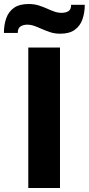

<svg xmlns="http://www.w3.org/2000/svg" viewBox="-68 -937 443 957"><path d="M73 0V-700H231V0ZM232.5 -769Q204 -769 180.8 -777Q157.5 -785 137 -794Q119.5 -802 102.5 -808Q85.5 -814 67.5 -814Q49 -814 34.8 -805.5Q20.5 -797 20.5 -773H-48.5Q-48.5 -813 -37 -845.8Q-25.5 -878.5 1.5 -897.8Q28.5 -917 74.5 -917Q102.5 -917 125.2 -909.8Q148 -902.5 168 -893.5Q185.5 -885.5 203.2 -879.2Q221 -873 239.5 -873Q258.5 -873 272.5 -881Q286.5 -889 286.5 -913H354.5Q354.5 -874 343.2 -841.2Q332 -808.5 305.2 -788.8Q278.5 -769 232.5 -769Z"/></svg>

Font: Overpass Black
Style: Regular
Weight: 900
Designer: Delve Withrington, Dave Bailey, Thomas Jockin
Foundry: Delve Fonts LLC
Version: Version 4.000; ttfautohint (v1.8.3)